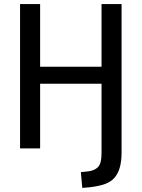

<svg xmlns="http://www.w3.org/2000/svg" viewBox="-20 -725 692 938"><path d="M382 193 375 116 412 112Q443 108 459.5 90.5Q476 73 476 25V-316H176V0H78V-705H176V-399H476V-705H574V19Q574 60 566 90.5Q558 121 540.5 142Q523 163 492.5 174Q462 185 417 190Z"/></svg>

Font: Nunito Sans 10pt Condensed SemiBold
Style: Regular
Weight: 600
Width: 3
Designer: Vernon Adams
Foundry: Vernon Adams
Version: Version 3.101;gftools[0.9.27]